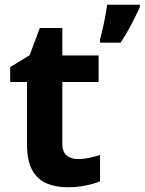

<svg xmlns="http://www.w3.org/2000/svg" viewBox="-20 -780 610 810"><path d="M308 -109Q333 -109 356 -114Q379 -119 402 -126V-15Q378 -5 342.5 2.5Q307 10 265 10Q216 10 177.5 -6Q139 -22 116.5 -61.5Q94 -101 94 -171V-434H23V-497L105 -547L148 -662H243V-546H396V-434H243V-171Q243 -140 261 -124.5Q279 -109 308 -109ZM570 -750Q555 -717 535 -678.5Q515 -640 489 -600H402V-613Q410 -642 419 -685Q428 -728 432 -760H570Z"/></svg>

Font: Noto Sans Sinhala UI
Style: Bold
Weight: 700
Designer: Jelle Bosma - Monotype Design Team
Foundry: Monotype Imaging Inc.
Version: Version 2.006; ttfautohint (v1.8.4.7-5d5b)